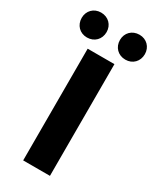

<svg xmlns="http://www.w3.org/2000/svg" viewBox="-242 -906 795 969"><g transform="rotate(30 155.0 -421.5)"><path d="M75 0H231V-651H75ZM43 -698C86 -698 116 -729 116 -771C116 -812 86 -843 43 -843C1 -843 -29 -812 -29 -771C-29 -729 1 -698 43 -698ZM267 -698C309 -698 339 -729 339 -771C339 -812 309 -843 267 -843C224 -843 194 -812 194 -771C194 -729 224 -698 267 -698Z"/></g></svg>

Font: DAIFUKU Sans
Style: Bold
Weight: 700
Designer: Original font ‘Source Han Sans JP’ : Paul D. Hunt
Foundry: Daifuku
Version: Version 1.000